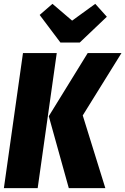

<svg xmlns="http://www.w3.org/2000/svg" viewBox="-21 -968 645 988"><path d="M469.2 -948.2 528.8 -881.8 389.2 -749H290L183.1 -891.1L249 -948.2L350.1 -861.8ZM-1 0 97.2 -694.8H271L172.9 0ZM333 0 230 -370.1 430.2 -694.8H604L404.8 -374L521 0Z"/></svg>

Font: Fira Sans Compressed ExtraBold
Style: Italic
Weight: 800
Width: 3
Italic angle: -8°
Designer: Carrois Corporate & Edenspiekermann AG
Foundry: Carrois Corporate GbR & Edenspiekermann AG
Version: Version 4.203;PS 004.203;hotconv 1.0.88;makeotf.lib2.5.64775